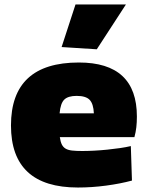

<svg xmlns="http://www.w3.org/2000/svg" viewBox="-20 -828 661 857"><path d="M255 -618 317 -808H542L412 -608ZM328 9Q29 9 29 -268Q29 -549 332 -549Q591 -549 591 -308Q591 -282 588.5 -260Q586 -238 580 -216H247Q250 -195 256 -183Q262 -171 273 -164.5Q284 -158 302 -156Q320 -154 347 -154Q371 -154 400 -155.5Q429 -157 458.5 -160Q488 -163 515.5 -167Q543 -171 564 -176L569 -22Q517 -8 453.5 0.5Q390 9 328 9ZM322 -400Q284 -400 267 -383.5Q250 -367 246 -322H399Q397 -365 380 -382.5Q363 -400 322 -400Z"/></svg>

Font: Plata Sans Black
Style: Regular
Weight: 900
Designer: Pablo Impallari, Andres Torresi, & Cristiano Sobral
Foundry: Pablo Impallari, Andres Torresi, & Cristiano Sobral
Version: Version 1.00;December 28, 2019;FontCreator 12.0.0.2547 64-bi